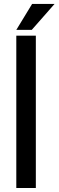

<svg xmlns="http://www.w3.org/2000/svg" viewBox="-20 -940 293 960"><path d="M159.2 0H61.5V-761.7H159.2ZM140.6 -920.4H252.9L138.7 -790.5H61.5Z"/></svg>

Font: Franco
Style: Regular
Weight: 400
Designer: Google
Version: Version 1.200311; 2013